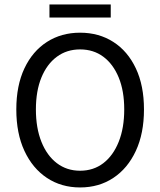

<svg xmlns="http://www.w3.org/2000/svg" viewBox="-20 -812 704 844"><path d="M332 12Q249.7 12 186.4 -29.9Q123.2 -71.8 87.4 -148.7Q51.7 -225.5 51.7 -330.8Q51.7 -436 87.4 -511.6Q123.2 -587.2 186.4 -627.7Q249.7 -668.3 332 -668.3Q414.9 -668.3 478.1 -627.7Q541.4 -587.2 577.1 -511.6Q612.9 -436 612.9 -330.8Q612.9 -225.5 577.1 -148.7Q541.4 -71.8 478.1 -29.9Q414.9 12 332 12ZM332 -61.5Q390.9 -61.5 434.2 -94.7Q477.5 -127.9 501.8 -188.6Q526.1 -249.3 526.1 -330.8Q526.1 -412.3 501.8 -471.4Q477.5 -530.4 434.2 -562.6Q390.9 -594.8 332 -594.8Q273.6 -594.8 230 -562.6Q186.4 -530.4 162.1 -471.4Q137.8 -412.3 137.8 -330.8Q137.8 -249.3 162.1 -188.6Q186.4 -127.9 230 -94.7Q273.6 -61.5 332 -61.5ZM197.4 -735V-792.4H466.8V-735Z"/></svg>

Font: SourceSans3VF
Style: Regular
Weight: 200
Designer: Paul D. Hunt
Foundry: Adobe
Version: Version 3.052;hotconv 1.1.0;makeotfexe 2.6.0